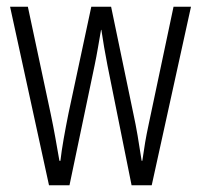

<svg xmlns="http://www.w3.org/2000/svg" viewBox="-20 -552 599 572"><path d="M372 0H432L549 -532H497L423 -182C414 -140 410 -115 404 -73H402C394 -126 386 -174 378 -210L311 -532H252L184 -214C174 -164 164 -110 160 -73H157C149 -119 141 -166 131 -213L63 -532H10L126 0H187L262 -358C269 -391 275 -429 281 -463H282C287 -430 293 -393 300 -358Z"/></svg>

Font: Noto Sans UI Condensed Light
Style: Regular
Weight: 300
Width: 3
Designer: Monotype Design Team
Foundry: Monotype Imaging Inc.
Version: Version 1.901